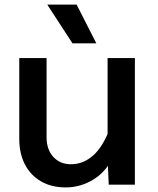

<svg xmlns="http://www.w3.org/2000/svg" viewBox="-20 -805 690 837"><path d="M183 -552V-207Q183 -153 212.5 -121Q242 -89 289 -89Q343 -89 386.5 -127.5Q430 -166 461 -251L479 -132Q446 -59 389 -23.5Q332 12 267 12Q204 12 158.5 -14.5Q113 -41 88.5 -88.5Q64 -136 64 -200V-552ZM568 -552V0H454L449 -116V-552ZM400 -616H296L186 -785H314Z"/></svg>

Font: Azeret Mono Thin Medium
Style: Regular
Weight: 500
Version: Version 1.002